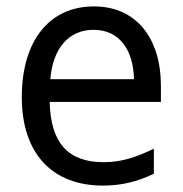

<svg xmlns="http://www.w3.org/2000/svg" viewBox="-20 -568 570 599"><path d="M301 11C359 11 408 -1 460 -26V-104C408 -79 361 -62 304 -62C194 -62 138 -120 135 -250H482V-300C482 -448 406 -548 273 -548C134 -548 48 -441 48 -265C48 -88 144 11 301 11ZM137 -321C145 -417 194 -475 272 -475C353 -475 396 -412 398 -321Z"/></svg>

Font: Noto Sans Mono Condensed
Style: Regular
Weight: 400
Width: 3
Designer: Monotype Design Team
Foundry: Monotype Imaging Inc.
Version: Version 2.014